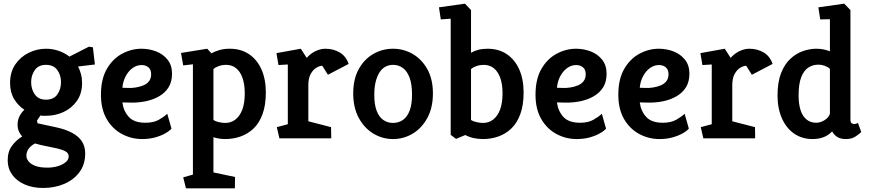

<svg xmlns="http://www.w3.org/2000/svg" viewBox="-20 -755 4742 1048"><path d="M215 271Q158 271 114 251.5Q70 232 46 198Q22 164 22 120Q22 72 45.5 40.5Q69 9 101 -10Q90 -22 83 -38Q76 -54 76 -75Q76 -100 86.5 -120.5Q97 -141 113 -156Q79 -178 57 -214.5Q35 -251 35 -302Q35 -362 63.5 -403.5Q92 -445 137 -467Q182 -489 231 -489Q266 -489 299 -478Q332 -467 359 -446L465 -500L487 -497L498 -403L406 -392Q416 -373 422 -350.5Q428 -328 428 -302Q428 -244 399.5 -204Q371 -164 326.5 -143.5Q282 -123 231 -123Q223 -123 215.5 -123Q208 -123 201 -125L182 -97L185 -82L287 -60Q338 -49 373.5 -30Q409 -11 427 16.5Q445 44 445 83Q445 143 413.5 185Q382 227 330 249Q278 271 215 271ZM239 160Q268 160 294 152.5Q320 145 337.5 131Q355 117 355 99Q355 81 338 71.5Q321 62 293.5 55.5Q266 49 233.5 43Q201 37 171 28Q147 41 135.5 58Q124 75 124 95Q124 111 136 126Q148 141 173 150.5Q198 160 239 160ZM231 -211Q273 -211 293 -239.5Q313 -268 313 -307Q313 -344 293 -372.5Q273 -401 231 -401Q190 -401 170 -372.5Q150 -344 150 -307Q150 -268 170 -239.5Q190 -211 231 -211Z M756 4Q697 4 645.5 -23.5Q594 -51 562.5 -105Q531 -159 531 -238Q531 -323 563 -378.5Q595 -434 646 -461.5Q697 -489 752 -489Q794 -489 832 -474.5Q870 -460 894.5 -429.5Q919 -399 919 -353Q919 -309 900.5 -279Q882 -249 849.5 -230Q817 -211 776.5 -202.5Q736 -194 692 -195L648 -196Q654 -149 683 -117Q712 -85 774 -85Q818 -85 846.5 -101Q875 -117 893 -134L916 -53Q905 -40 882 -27Q859 -14 827 -5Q795 4 756 4ZM648 -276 679 -275Q699 -274 721 -277.5Q743 -281 762.5 -289Q782 -297 793.5 -312Q805 -327 805 -350Q805 -375 790 -387.5Q775 -400 753 -400Q726 -400 703 -383Q680 -366 665.5 -338Q651 -310 648 -276Z M995 273 980 213 1033 198V-404L980 -398L968 -466L1111 -489L1134 -464Q1152 -474 1177 -481.5Q1202 -489 1234 -489Q1295 -489 1339 -459.5Q1383 -430 1407 -376.5Q1431 -323 1431 -250Q1431 -181 1413 -132Q1395 -83 1364 -53.5Q1333 -24 1293 -10Q1253 4 1210 4Q1193 4 1176.5 1.5Q1160 -1 1145 -6V186L1263 211L1262 273ZM1210 -84Q1241 -84 1265 -102.5Q1289 -121 1302.5 -156.5Q1316 -192 1316 -245Q1316 -295 1303.5 -330Q1291 -365 1268.5 -383Q1246 -401 1214 -401Q1193 -401 1174.5 -394.5Q1156 -388 1145 -378V-100Q1155 -93 1174 -88.5Q1193 -84 1210 -84Z M1505 0 1491 -61 1551 -77V-403L1500 -400L1489 -465L1622 -489L1654 -439Q1675 -463 1702.5 -476Q1730 -489 1756 -489Q1800 -489 1834.5 -468.5Q1869 -448 1883 -406L1770 -347L1739 -396Q1726 -396 1708 -386Q1690 -376 1676.5 -352.5Q1663 -329 1663 -290V-93L1787 -61L1788 0Z M2125 4Q2068 4 2018.5 -25.5Q1969 -55 1938.5 -111Q1908 -167 1908 -245Q1908 -324 1938.5 -378.5Q1969 -433 2018.5 -461Q2068 -489 2125 -489Q2183 -489 2232.5 -460.5Q2282 -432 2312.5 -377.5Q2343 -323 2343 -245Q2343 -167 2312.5 -111Q2282 -55 2232.5 -25.5Q2183 4 2125 4ZM2125 -84Q2156 -84 2179.5 -100.5Q2203 -117 2216 -151Q2229 -185 2229 -239Q2229 -294 2216 -330Q2203 -366 2179.5 -383.5Q2156 -401 2125 -401Q2103 -401 2084 -391Q2065 -381 2051.5 -360Q2038 -339 2030.5 -308.5Q2023 -278 2023 -238Q2023 -184 2036 -150Q2049 -116 2072.5 -100Q2096 -84 2125 -84Z M2469 3 2440 -19V-653L2386 -649L2376 -715L2518 -735L2551 -700V-467Q2568 -477 2590.5 -483Q2613 -489 2641 -489Q2702 -489 2746 -459.5Q2790 -430 2814 -376.5Q2838 -323 2838 -250Q2838 -181 2820 -132Q2802 -83 2771 -53.5Q2740 -24 2700 -10Q2660 4 2617 4Q2589 4 2564.5 -1.5Q2540 -7 2520 -18ZM2617 -84Q2648 -84 2672 -102.5Q2696 -121 2709.5 -156.5Q2723 -192 2723 -245Q2723 -295 2710.5 -330Q2698 -365 2675 -383Q2652 -401 2620 -401Q2600 -401 2581 -394.5Q2562 -388 2551 -378V-100Q2561 -93 2580.5 -88.5Q2600 -84 2617 -84Z M3128 4Q3069 4 3017.5 -23.5Q2966 -51 2934.5 -105Q2903 -159 2903 -238Q2903 -323 2935 -378.5Q2967 -434 3018 -461.5Q3069 -489 3124 -489Q3166 -489 3204 -474.5Q3242 -460 3266.5 -429.5Q3291 -399 3291 -353Q3291 -309 3272.5 -279Q3254 -249 3221.5 -230Q3189 -211 3148.5 -202.5Q3108 -194 3064 -195L3020 -196Q3026 -149 3055 -117Q3084 -85 3146 -85Q3190 -85 3218.5 -101Q3247 -117 3265 -134L3288 -53Q3277 -40 3254 -27Q3231 -14 3199 -5Q3167 4 3128 4ZM3020 -276 3051 -275Q3071 -274 3093 -277.5Q3115 -281 3134.5 -289Q3154 -297 3165.5 -312Q3177 -327 3177 -350Q3177 -375 3162 -387.5Q3147 -400 3125 -400Q3098 -400 3075 -383Q3052 -366 3037.5 -338Q3023 -310 3020 -276Z M3580 4Q3521 4 3469.5 -23.5Q3418 -51 3386.5 -105Q3355 -159 3355 -238Q3355 -323 3387 -378.5Q3419 -434 3470 -461.5Q3521 -489 3576 -489Q3618 -489 3656 -474.5Q3694 -460 3718.5 -429.5Q3743 -399 3743 -353Q3743 -309 3724.5 -279Q3706 -249 3673.5 -230Q3641 -211 3600.5 -202.5Q3560 -194 3516 -195L3472 -196Q3478 -149 3507 -117Q3536 -85 3598 -85Q3642 -85 3670.5 -101Q3699 -117 3717 -134L3740 -53Q3729 -40 3706 -27Q3683 -14 3651 -5Q3619 4 3580 4ZM3472 -276 3503 -275Q3523 -274 3545 -277.5Q3567 -281 3586.5 -289Q3606 -297 3617.5 -312Q3629 -327 3629 -350Q3629 -375 3614 -387.5Q3599 -400 3577 -400Q3550 -400 3527 -383Q3504 -366 3489.5 -338Q3475 -310 3472 -276Z M3819 0 3805 -61 3865 -77V-403L3814 -400L3803 -465L3936 -489L3968 -439Q3989 -463 4016.5 -476Q4044 -489 4070 -489Q4114 -489 4148.5 -468.5Q4183 -448 4197 -406L4084 -347L4053 -396Q4040 -396 4022 -386Q4004 -376 3990.5 -352.5Q3977 -329 3977 -290V-93L4101 -61L4102 0Z M4415 4Q4358 4 4315 -25.5Q4272 -55 4248 -109Q4224 -163 4224 -234Q4224 -306 4243 -355Q4262 -404 4293.5 -433.5Q4325 -463 4362.5 -476Q4400 -489 4435 -489Q4458 -489 4476.5 -485Q4495 -481 4510 -475V-650L4457 -649L4447 -715L4588 -735L4622 -700V-101Q4622 -88 4628 -83Q4634 -78 4642 -78Q4649 -78 4655.5 -80.5Q4662 -83 4663 -84L4681 -34Q4673 -26 4651.5 -11Q4630 4 4597 4Q4568 4 4550 -7.5Q4532 -19 4522 -38Q4503 -17 4476 -6.5Q4449 4 4415 4ZM4435 -85Q4458 -85 4480.5 -99Q4503 -113 4510 -134V-379Q4500 -389 4482.5 -395.5Q4465 -402 4446 -402Q4417 -402 4392.5 -386.5Q4368 -371 4353.5 -334Q4339 -297 4339 -234Q4339 -188 4349.5 -154.5Q4360 -121 4382 -103Q4404 -85 4435 -85Z"/></svg>

Font: Kreon SemiBold
Style: Regular
Weight: 600
Designer: Julia Petretta
Foundry: Julia Petretta and Eli Heuer
Version: Version 2.002